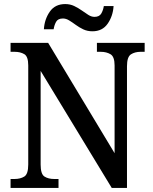

<svg xmlns="http://www.w3.org/2000/svg" viewBox="-20 -925 754 945"><path d="M32 0V-44H51Q80 -44 99.5 -56Q119 -68 119 -115V-603Q119 -647 99.5 -658.5Q80 -670 52 -670H32V-714H217L544 -171V-603Q544 -646 524 -658Q504 -670 476 -670H457V-714H692V-670H672Q644 -670 624.5 -657.5Q605 -645 605 -599V0H530L180 -576V-115Q180 -68 199 -56Q218 -44 247 -44H268V0ZM435 -771Q410 -771 390 -780.5Q370 -790 353 -802.5Q336 -815 320.5 -824.5Q305 -834 290 -834Q265 -834 256 -817.5Q247 -801 244 -781H196Q199 -830 225 -867.5Q251 -905 301 -905Q325 -905 345 -895.5Q365 -886 382.5 -873.5Q400 -861 415 -851.5Q430 -842 445 -842Q469 -842 478.5 -858.5Q488 -875 491 -895H539Q536 -846 510 -808.5Q484 -771 435 -771Z"/></svg>

Font: Noto Serif Tamil SemiCondensed Medium
Style: Italic
Weight: 500
Width: 4
Italic angle: -12°
Designer: Indian Type Foundry, Tom Grace, and the Monotype Design Team
Foundry: Monotype Imaging Inc.
Version: Version 2.003; ttfautohint (v1.8.4.7-5d5b)